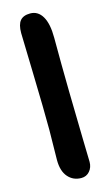

<svg xmlns="http://www.w3.org/2000/svg" viewBox="-121 -855 499 867"><g transform="rotate(-15 128.5 -422.0)"><path d="M147 -33.2Q108.9 -33.2 85 -60.8Q61 -88.4 61 -140.1Q61 -162.1 62 -209Q63 -255.9 63 -280.8Q63 -374 58.1 -551Q53.2 -728 53.2 -735.8Q53.2 -775.4 68.1 -793.2Q83 -811 115.2 -811Q151.4 -811 171.6 -776.9Q191.9 -742.7 191.9 -676.8Q191.9 -558.6 194.1 -423.1Q196.3 -287.6 198.7 -196.5Q201.2 -105.5 201.2 -94.2Q201.2 -68.4 186 -50.8Q170.9 -33.2 147 -33.2Z"/></g></svg>

Font: Shantell Sans Bouncy
Style: Regular
Weight: 600
Designer: Stephen Nixon, Anya Danilova, Shantell Martin
Foundry: Arrow Type
Version: Version 1.006;[9816181b4]